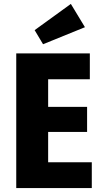

<svg xmlns="http://www.w3.org/2000/svg" viewBox="-20 -961 524 981"><path d="M63 0H449V-132H226V-287H425V-415H226V-556H439V-688H63ZM200 -735 414 -822 342 -941 157 -807Z"/></svg>

Font: Secuela Black
Style: Regular
Weight: 900
Designer: Fernando Haro
Foundry: deFharo
Version: Version 1.704